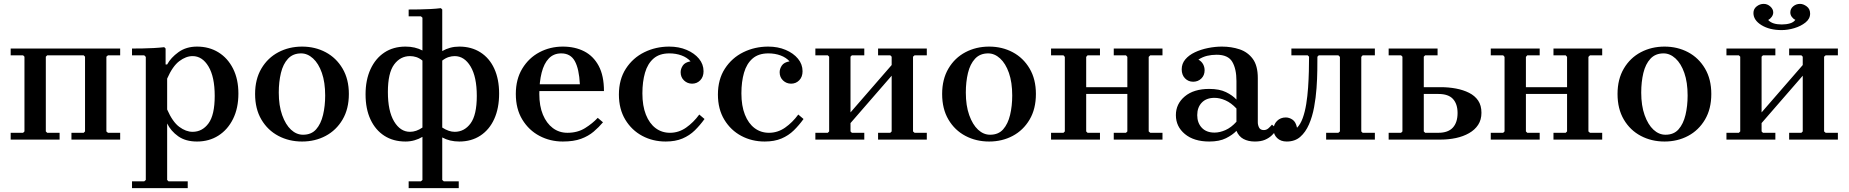

<svg xmlns="http://www.w3.org/2000/svg" viewBox="-20 -719 9523 989"><path d="M536 -434 528 -427V-42L536 -35H599V0H348V-35H411L418 -42V-427L411 -434H223L216 -427V-42L223 -35H287V0H35V-35H99L106 -42V-427L99 -434H35V-469H599V-434Z M995 -479Q1057 -479 1105 -449.5Q1153 -420 1180.5 -365.5Q1208 -311 1208 -237Q1208 -162 1180.5 -106.5Q1153 -51 1105 -20.5Q1057 10 995 10Q936 10 898 -17Q860 -44 841 -83V208L848 215H947V250H660V215H723L731 208V-426L723 -434H660V-469Q686 -469 714.5 -469.5Q743 -470 771.5 -471.5Q800 -473 826 -476L833 -469V-387H841Q860 -422 899.5 -450.5Q939 -479 995 -479ZM972 -40Q1022 -40 1054 -83.5Q1086 -127 1086 -225Q1086 -323 1054 -376.5Q1022 -430 972 -430Q938 -430 903.5 -404Q869 -378 841 -314V-155Q869 -91 903.5 -65.5Q938 -40 972 -40Z M1536 -479Q1603 -479 1657.5 -450Q1712 -421 1744.5 -366Q1777 -311 1777 -235Q1777 -158 1744.5 -103Q1712 -48 1657.5 -19Q1603 10 1536 10Q1469 10 1414 -19Q1359 -48 1326.5 -103Q1294 -158 1294 -235Q1294 -311 1326.5 -366Q1359 -421 1414 -450Q1469 -479 1536 -479ZM1541 -25Q1584 -25 1608.5 -53Q1633 -81 1644 -127Q1655 -173 1655 -227Q1655 -295 1638 -343.5Q1621 -392 1592.5 -418Q1564 -444 1531 -444Q1489 -444 1463.5 -416.5Q1438 -389 1427 -343Q1416 -297 1416 -242Q1416 -175 1433.5 -126Q1451 -77 1479 -51Q1507 -25 1541 -25Z M2346 10Q2296 10 2258 -11V-62Q2275 -51 2291 -45.5Q2307 -40 2322 -40Q2372 -40 2404 -83.5Q2436 -127 2436 -225Q2436 -323 2404 -376.5Q2372 -430 2322 -430Q2307 -430 2291 -425Q2275 -420 2258 -407V-456Q2277 -467 2299 -473Q2321 -479 2346 -479Q2408 -479 2454.5 -449.5Q2501 -420 2526 -365.5Q2551 -311 2551 -237Q2551 -162 2526 -106.5Q2501 -51 2454.5 -20.5Q2408 10 2346 10ZM2085 250V215H2148L2156 208H2258L2266 215H2343V250ZM2069 10Q2006 10 1960 -19.5Q1914 -49 1888.5 -103.5Q1863 -158 1863 -233Q1863 -307 1888.5 -362.5Q1914 -418 1960 -448.5Q2006 -479 2069 -479Q2118 -479 2156 -459V-407Q2140 -420 2124 -425Q2108 -430 2092 -430Q2042 -430 2010 -386.5Q1978 -343 1978 -245Q1978 -147 2010 -93.5Q2042 -40 2092 -40Q2108 -40 2124 -45.5Q2140 -51 2156 -62V-14Q2138 -3 2115.5 3.5Q2093 10 2069 10ZM2156 208V-648H2258V208ZM2156 -628 2148 -635H2085V-670Q2111 -670 2140 -670.5Q2169 -671 2198 -672.5Q2227 -674 2251 -677L2258 -670V-635Z M2879 10Q2814 10 2759 -19Q2704 -48 2670.5 -103Q2637 -158 2637 -235Q2637 -311 2670.5 -366Q2704 -421 2759 -450Q2814 -479 2879 -479Q2942 -479 2989.5 -454.5Q3037 -430 3064 -379.5Q3091 -329 3091 -250H2738V-285H2967Q2963 -364 2941 -404Q2919 -444 2871 -444Q2832 -444 2807 -418Q2782 -392 2770 -344.5Q2758 -297 2758 -235Q2758 -173 2776.5 -128.5Q2795 -84 2827.5 -59.5Q2860 -35 2903 -35Q2955 -35 2993.5 -59Q3032 -83 3059 -112L3086 -89Q3065 -64 3038 -41Q3011 -18 2973 -4Q2935 10 2879 10Z M3409 10Q3343 10 3288.5 -19Q3234 -48 3201 -102.5Q3168 -157 3168 -232Q3168 -310 3204 -365.5Q3240 -421 3299 -450Q3358 -479 3427 -479Q3477 -479 3517 -462Q3557 -445 3580.5 -416.5Q3604 -388 3604 -352Q3604 -323 3587 -305.5Q3570 -288 3545 -288Q3521 -288 3503.5 -304.5Q3486 -321 3486 -347Q3486 -364 3497 -381Q3508 -398 3537 -403Q3519 -423 3490.5 -433.5Q3462 -444 3428 -444Q3377 -444 3346.5 -417.5Q3316 -391 3302.5 -344.5Q3289 -298 3289 -238Q3289 -174 3307 -128.5Q3325 -83 3357 -59Q3389 -35 3431 -35Q3476 -35 3514 -61.5Q3552 -88 3582 -129L3609 -106Q3586 -74 3559 -47.5Q3532 -21 3495.5 -5.5Q3459 10 3409 10Z M3919 10Q3853 10 3798.5 -19Q3744 -48 3711 -102.5Q3678 -157 3678 -232Q3678 -310 3714 -365.5Q3750 -421 3809 -450Q3868 -479 3937 -479Q3987 -479 4027 -462Q4067 -445 4090.5 -416.5Q4114 -388 4114 -352Q4114 -323 4097 -305.5Q4080 -288 4055 -288Q4031 -288 4013.5 -304.5Q3996 -321 3996 -347Q3996 -364 4007 -381Q4018 -398 4047 -403Q4029 -423 4000.5 -433.5Q3972 -444 3938 -444Q3887 -444 3856.5 -417.5Q3826 -391 3812.5 -344.5Q3799 -298 3799 -238Q3799 -174 3817 -128.5Q3835 -83 3867 -59Q3899 -35 3941 -35Q3986 -35 4024 -61.5Q4062 -88 4092 -129L4119 -106Q4096 -74 4069 -47.5Q4042 -21 4005.5 -5.5Q3969 10 3919 10Z M4361 -42 4368 -35H4432V0H4180V-35H4244L4251 -42V-427L4244 -434H4180V-469H4432V-434H4368L4361 -427ZM4683 -42 4691 -35H4754V0H4503V-35H4566L4573 -42V-427L4566 -434H4503V-469H4754V-434H4691L4683 -427ZM4573 -329 4361 -85V-140L4573 -384Z M5075 -479Q5142 -479 5196.5 -450Q5251 -421 5283.5 -366Q5316 -311 5316 -235Q5316 -158 5283.5 -103Q5251 -48 5196.5 -19Q5142 10 5075 10Q5008 10 4953 -19Q4898 -48 4865.5 -103Q4833 -158 4833 -235Q4833 -311 4865.5 -366Q4898 -421 4953 -450Q5008 -479 5075 -479ZM5080 -25Q5123 -25 5147.5 -53Q5172 -81 5183 -127Q5194 -173 5194 -227Q5194 -295 5177 -343.5Q5160 -392 5131.5 -418Q5103 -444 5070 -444Q5028 -444 5002.5 -416.5Q4977 -389 4966 -343Q4955 -297 4955 -242Q4955 -175 4972.5 -126Q4990 -77 5018 -51Q5046 -25 5080 -25Z M5717 0V-35H5780L5787 -42V-426L5780 -434H5717V-469H5968V-434H5905L5897 -426V-42L5905 -35H5968V0ZM5394 0V-35H5458L5465 -42V-426L5458 -434H5394V-469H5646V-434H5582L5575 -426V-42L5582 -35H5646V0ZM5517 -235V-270H5844V-235Z M6444 10Q6410 10 6385.5 -3Q6361 -16 6349 -45V-302Q6349 -364 6327.5 -400.5Q6306 -437 6247 -437Q6221 -437 6198 -431.5Q6175 -426 6153 -412Q6169 -403 6177 -388.5Q6185 -374 6185 -357Q6185 -331 6168 -314.5Q6151 -298 6126 -298Q6101 -298 6084 -315.5Q6067 -333 6067 -362Q6067 -391 6085.5 -413Q6104 -435 6134.5 -449.5Q6165 -464 6202 -471.5Q6239 -479 6274 -479Q6323 -479 6365 -465Q6407 -451 6433 -416Q6459 -381 6459 -317V-89Q6459 -75 6465.5 -62Q6472 -49 6490 -49Q6503 -49 6513 -57.5Q6523 -66 6532 -77L6559 -54Q6547 -37 6532 -22.5Q6517 -8 6496 1Q6475 10 6444 10ZM6209 10Q6130 10 6083.5 -28.5Q6037 -67 6037 -126Q6037 -184 6083 -222.5Q6129 -261 6209 -261Q6261 -261 6295 -244.5Q6329 -228 6349 -206V-160Q6322 -189 6292.5 -202Q6263 -215 6236 -215Q6194 -215 6170.5 -190.5Q6147 -166 6147 -126Q6147 -86 6170.5 -61Q6194 -36 6236 -36Q6263 -36 6292.5 -49Q6322 -62 6349 -92V-45Q6329 -24 6295 -7Q6261 10 6209 10Z M6999 -434 6992 -426V-42L6999 -35H7062V0H6811V-35H6874L6882 -42V-426L6874 -434H6773L6766 -427Q6766 -399 6765.5 -356.5Q6765 -314 6761.5 -265Q6758 -216 6749 -167Q6740 -118 6722.5 -78Q6705 -38 6677.5 -14Q6650 10 6608 10Q6577 10 6558.5 -8Q6540 -26 6540 -52Q6540 -78 6558 -96Q6576 -114 6603 -114Q6621 -114 6638 -102.5Q6655 -91 6661 -61Q6679 -79 6690.5 -111Q6702 -143 6708.5 -183.5Q6715 -224 6718 -267.5Q6721 -311 6722 -352.5Q6723 -394 6723 -427L6716 -434H6632V-469H7062V-434Z M7133 0V-35H7197L7204 -42V-427L7197 -434H7133V-469H7385V-434H7321L7314 -427V-270H7402Q7442 -270 7479.5 -263Q7517 -256 7547 -241Q7577 -226 7594 -201Q7611 -176 7611 -138Q7611 -102 7594 -76Q7577 -50 7547 -33Q7517 -16 7479.5 -8Q7442 0 7402 0ZM7321 -35H7389Q7439 -35 7463.5 -61.5Q7488 -88 7488 -137Q7488 -183 7464.5 -209Q7441 -235 7389 -235H7314V-42Z M7982 0V-35H8045L8052 -42V-426L8045 -434H7982V-469H8233V-434H8170L8162 -426V-42L8170 -35H8233V0ZM7659 0V-35H7723L7730 -42V-426L7723 -434H7659V-469H7911V-434H7847L7840 -426V-42L7847 -35H7911V0ZM7782 -235V-270H8109V-235Z M8554 -479Q8621 -479 8675.5 -450Q8730 -421 8762.5 -366Q8795 -311 8795 -235Q8795 -158 8762.5 -103Q8730 -48 8675.5 -19Q8621 10 8554 10Q8487 10 8432 -19Q8377 -48 8344.5 -103Q8312 -158 8312 -235Q8312 -311 8344.5 -366Q8377 -421 8432 -450Q8487 -479 8554 -479ZM8559 -25Q8602 -25 8626.5 -53Q8651 -81 8662 -127Q8673 -173 8673 -227Q8673 -295 8656 -343.5Q8639 -392 8610.5 -418Q8582 -444 8549 -444Q8507 -444 8481.5 -416.5Q8456 -389 8445 -343Q8434 -297 8434 -242Q8434 -175 8451.5 -126Q8469 -77 8497 -51Q8525 -25 8559 -25Z M9054 -42 9061 -35H9125V0H8873V-35H8937L8944 -42V-427L8937 -434H8873V-469H9125V-434H9061L9054 -427ZM9376 -42 9384 -35H9447V0H9196V-35H9259L9266 -42V-427L9259 -434H9196V-469H9447V-434H9384L9376 -427ZM9266 -329 9054 -85V-140L9266 -384ZM9012 -652Q9012 -673 9028.5 -686Q9045 -699 9065 -699Q9084 -699 9099 -685.5Q9114 -672 9114 -655Q9114 -643 9106 -632Q9098 -621 9088 -616Q9099 -604 9116.5 -598.5Q9134 -593 9158 -593Q9181 -593 9200 -598.5Q9219 -604 9228 -617Q9218 -621 9210 -631.5Q9202 -642 9202 -655Q9202 -674 9217 -686.5Q9232 -699 9252 -699Q9269 -699 9286.5 -686Q9304 -673 9304 -649Q9304 -622 9280 -603Q9256 -584 9222.5 -574Q9189 -564 9157 -564Q9095 -564 9053.5 -589.5Q9012 -615 9012 -652Z"/></svg>

Font: Brygada 1918 SemiBold
Style: Regular
Weight: 600
Designer: Mateusz Machalski | Borys Kosmynka | Przemek Hoffer
Foundry: NIEPODLEGLA 2018
Version: Version 3.006